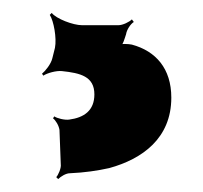

<svg xmlns="http://www.w3.org/2000/svg" viewBox="-20 -42 314 297"><path d="M126 104C126 129 110 140 87 143C80 144 68 141 64 138L62 141C66 144 71 152 72 159L74 212C75 218 70 229 67 232L70 235C74 231 82 226 88 226C111 225 131 222 149 218C200 204 245 172 245 109C245 64 221 37 184 27C179 26 167 25 164 28L166 31C170 28 173 17 175 11C176 4 182 -5 187 -8L184 -12C180 -8 170 -3 163 -3H107C93 -3 67 -13 60 -22L57 -19C63 -10 68 17 65 32L61 48C59 57 50 68 45 72L47 75C53 71 67 67 76 68C104 71 126 76 126 104Z"/></svg>

Font: Asimov
Style: EdgeWide
Weight: 500
Designer: Google
Version: Version 2.000980: 2014